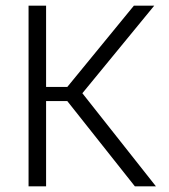

<svg xmlns="http://www.w3.org/2000/svg" viewBox="-20 -659 598 679"><path d="M531.5 0H457L218 -301.5H137.5V-351.5H218L453.5 -639H525.5L264.5 -321L264 -338.5ZM143 0H81V-639H143Z"/></svg>

Font: Anek Kannada Light
Style: Regular
Weight: 300
Designer: Vaishnavi Murthy, Maithili Shingre (Kannada) & Yesha Goshar (Latin)
Foundry: Ek Type
Version: Version 1.003